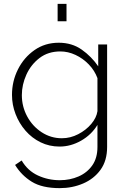

<svg xmlns="http://www.w3.org/2000/svg" viewBox="-20 -750 652 993"><path d="M288 8Q235 8 190 -14Q145 -36 112 -74Q79 -112 60.5 -160Q42 -208 42 -259Q42 -330 73 -391.5Q104 -453 158.5 -491Q213 -529 284 -529Q352 -529 402.5 -493.5Q453 -458 488 -407V-520H534V10Q534 81 500 128Q466 175 410 199Q354 223 289 223Q198 223 144.5 190Q91 157 58 103L92 80Q123 133 176 157.5Q229 182 289 182Q342 182 386.5 162.5Q431 143 457.5 105Q484 67 484 10V-104Q453 -53 399.5 -22.5Q346 8 288 8ZM300 -35Q344 -35 384.5 -56Q425 -77 452 -109Q479 -141 484 -175V-346Q469 -386 439 -417Q409 -448 370.5 -466Q332 -484 292 -484Q229 -484 184.5 -450Q140 -416 116.5 -364Q93 -312 93 -258Q93 -199 120.5 -148Q148 -97 195.5 -66Q243 -35 300 -35ZM278 -640V-730H324V-640Z"/></svg>

Font: Raleway Light
Style: Regular
Weight: 300
Designer: Matt McInerney, Pablo Impallari, Rodrigo Fuenzalida
Foundry: Matt McInerney, Pablo Impallari, Rodrigo Fuenzalida
Version: Version 4.026